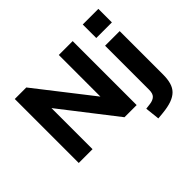

<svg xmlns="http://www.w3.org/2000/svg" viewBox="-197 -1022 1496 1496"><g transform="rotate(-45 551.0 -274.0)"><path d="M87 0V-705H214L577 -240H572V-705H725V0H591L235 -458H239V0ZM872 -592V-741H1044V-592ZM771 193 758 73 806 67Q841 62 859.5 44Q878 26 878 -15V-501H1039V-23Q1039 27 1028.5 64.5Q1018 102 993.5 127Q969 152 927.5 167Q886 182 824 188Z"/></g></svg>

Font: Nunito Sans 8pt ExtraBold
Style: Regular
Weight: 800
Version: Version 3.101;gftools[0.9.27]